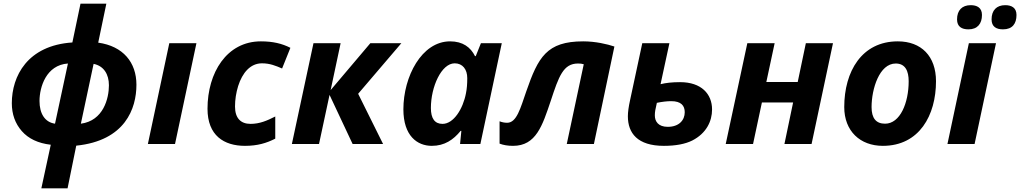

<svg xmlns="http://www.w3.org/2000/svg" viewBox="-20 -780 5526 1040"><path d="M346 240 393 9C658 -18 719 -192 719 -321C719 -442 647 -530 512 -549L556 -760H416L372 -550C128 -534 44 -367 44 -221C44 -162 62 -111 98 -70C134 -29 186 -4 255 4L204 240ZM278 -110C222 -118 194 -166 194 -233C194 -308 230 -428 348 -436ZM487 -434C542 -423 570 -378 570 -318C570 -247 540 -126 418 -110Z M928 0 1044 -546H897L781 0Z M1307 10C1375 10 1424 -5 1471 -29V-149C1426 -126 1386 -109 1337 -109C1284 -109 1253 -140 1253 -203C1253 -241 1259 -278 1270 -314C1293 -386 1336 -437 1399 -437C1442 -437 1473 -424 1508 -409L1553 -521C1508 -544 1458 -556 1393 -556C1208 -556 1104 -386 1104 -191C1104 -46 1193 10 1307 10Z M1561 0H1708L1765 -266L1890 0H2055L1920 -272L2154 -546H1986L1771 -292L1825 -546H1678Z M2319 10C2388 10 2436 -23 2475 -71H2479L2472 0H2582L2698 -546H2585L2557 -476H2553C2529 -524 2487 -556 2418 -556C2264 -556 2165 -365 2165 -188C2165 -44 2240 10 2319 10ZM2377 -109C2335 -109 2314 -138 2314 -195C2314 -310 2371 -437 2443 -437C2486 -437 2511 -404 2511 -357C2511 -326 2509 -299 2504 -275C2488 -190 2437 -109 2377 -109Z M2759 10C2884 10 2918 -100 2963 -233C3007 -367 3031 -436 3111 -436C3122 -436 3133 -435 3142 -432L3050 0H3197L3308 -528C3269 -541 3206 -556 3139 -556C2941 -556 2895 -470 2831 -286C2799 -194 2779 -115 2727 -115C2712 -115 2699 -118 2686 -123V-2C2707 6 2731 10 2759 10Z M3576 10C3641 10 3692 0 3730 -19C3806 -58 3837 -123 3837 -187C3837 -271 3779 -335 3664 -335C3620 -335 3586 -331 3558 -324L3606 -546H3459L3393 -238C3385 -202 3381 -173 3381 -150C3381 -59 3433 10 3576 10ZM3597 -93C3546 -93 3527 -122 3527 -155C3527 -174 3530 -188 3538 -223C3567 -229 3593 -232 3616 -232C3669 -232 3689 -208 3689 -172C3689 -129 3658 -93 3597 -93Z M4059 0 4107 -225H4276L4229 0H4376L4492 -546H4345L4301 -336H4131L4176 -546H4028L3911 0Z M4762 10C4960 10 5050 -156 5050 -340C5050 -476 4970 -556 4843 -556C4648 -556 4553 -393 4553 -200C4553 -70 4639 10 4762 10ZM4774 -110C4725 -110 4701 -140 4701 -200C4701 -298 4743 -436 4832 -436C4884 -436 4902 -395 4902 -340C4902 -223 4856 -110 4774 -110Z M5259 0 5375 -546H5228L5112 0ZM5413 -621C5464 -621 5486 -652 5486 -699C5486 -739 5458 -752 5425 -752C5378 -752 5351 -724 5351 -675C5351 -635 5377 -621 5413 -621ZM5226 -621C5275 -621 5299 -652 5299 -699C5299 -739 5271 -752 5238 -752C5191 -752 5164 -724 5164 -675C5164 -635 5190 -621 5226 -621Z"/></svg>

Font: BC Sans
Style: Bold Italic
Weight: 700
Italic angle: -12°
Designer: Monotype Design Team
Province of B.C.
Foundry: Monotype Imaging Inc.
Version: Version 2.000;GOOG;noto-source:20170915:90ef993387c0